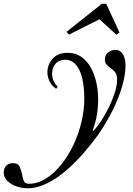

<svg xmlns="http://www.w3.org/2000/svg" viewBox="-221 -721 711 1025"><path d="M-73 284Q-104 284 -133 274Q-162 264 -181.5 245Q-201 226 -201 201Q-201 176 -187 163Q-173 150 -153 150Q-125 150 -116.5 168.5Q-108 187 -104 207Q-100 227 -94.5 243.5Q-89 260 -68 260Q-20 260 24 232.5Q68 205 106 157.5Q144 110 171.5 51.5Q199 -7 214 -70.5Q229 -134 229 -192Q229 -295 202 -348.5Q175 -402 128 -402Q94 -402 75.5 -380.5Q57 -359 57 -328Q57 -310 64 -291.5Q71 -273 87 -259L79 -247Q55 -263 43.5 -287Q32 -311 32 -335Q32 -375 59.5 -407Q87 -439 140 -439Q182 -439 212.5 -418Q243 -397 263 -361.5Q283 -326 293 -281.5Q303 -237 303 -190Q303 -145 295 -101.5Q287 -58 273 -24L277 -22Q298 -43 320 -77Q342 -111 361 -150Q380 -189 392 -227Q404 -265 404 -295Q404 -324 392.5 -337Q381 -350 367 -359Q357 -367 348 -376.5Q339 -386 339 -403Q339 -430 358 -442.5Q377 -455 395 -455Q419 -455 434 -433Q449 -411 449 -370Q449 -323 431.5 -261.5Q414 -200 380.5 -132.5Q347 -65 301 1Q268 47 225 96.5Q182 146 133 188.5Q84 231 31 257.5Q-22 284 -73 284ZM346 -701 417 -547 400 -536 310 -618 147 -536 134 -551 323 -701Z"/></svg>

Font: Ibarra Real Nova Medium
Style: Italic
Weight: 500
Italic angle: -22°
Designer: Jose Maria Ribagorda & Octavio Pardo
Foundry: Octavio Pardo
Version: Version 2.000